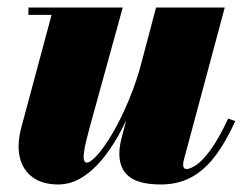

<svg xmlns="http://www.w3.org/2000/svg" viewBox="-20 -480 645 510"><path d="M134.5 10Q93.5 10 67.2 -8.8Q41 -27.5 32.8 -61.2Q24.5 -95 36.5 -141L117 -440.5H55.5V-460H306L218.5 -142.5Q207.5 -103 204.2 -82.8Q201 -62.5 203 -55.2Q205 -48 210.5 -48Q220 -48 238.2 -68Q256.5 -88 278.5 -125.2Q300.5 -162.5 322 -213.5Q343.5 -264.5 359.5 -327H375Q363 -281 345.8 -233.5Q328.5 -186 306.5 -142.5Q284.5 -99 257.8 -64.5Q231 -30 200 -10Q169 10 134.5 10ZM407.5 10Q349.5 10 323.2 -10.8Q297 -31.5 297 -71.5Q297 -81 298.5 -91.2Q300 -101.5 302 -110L394.5 -460H577L469.5 -59.5Q468 -55 467.2 -50.5Q466.5 -46 466.5 -42.5Q466.5 -31 476 -31Q484.5 -31 500.2 -41Q516 -51 537.8 -79.8Q559.5 -108.5 586 -165L605 -158.5Q579 -101 550.2 -63.8Q521.5 -26.5 486.5 -8.2Q451.5 10 407.5 10Z"/></svg>

Font: Bodoni Moda 11pt Black
Style: Italic
Weight: 900
Italic angle: -13°
Designer: Owen Earl
Foundry: indestructible type
Version: Version 2.004